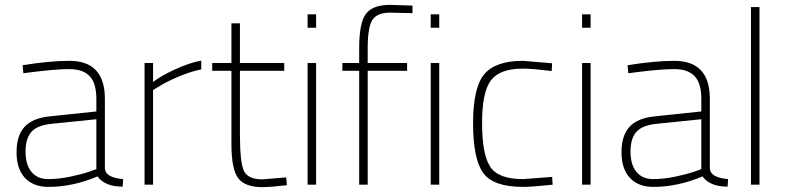

<svg xmlns="http://www.w3.org/2000/svg" viewBox="-20 -759 3226 789"><path d="M411 -353V-65Q415 -29 486 -23L484 8Q411 8 381 -34Q279 9 179 9Q117 9 82.5 -28Q48 -65 48 -133.5Q48 -202 81 -238Q114 -274 186 -281L376 -301V-353Q376 -417 348.5 -446Q321 -475 265 -475Q208 -475 107 -462L76 -458L73 -491Q185 -509 265 -509Q411 -509 411 -353ZM348 -54 376 -64V-269L190 -250Q133 -244 109 -217Q85 -190 85 -136Q85 -82 109.5 -52.5Q134 -23 178 -23Q222 -23 271 -33.5Q320 -44 348 -54Z M574 0V-500H609V-422Q639 -446 698.5 -473.5Q758 -501 807 -510V-474Q763 -465 713.5 -444Q664 -423 637 -406L609 -389V0Z M1148 -468H966V-206Q966 -91 982.5 -56.5Q999 -22 1058 -22L1156 -30L1159 2Q1093 10 1058 10Q987 10 959 -26.5Q931 -63 931 -168V-468H852V-500H931V-663H966V-500H1148Z M1244 0V-500H1279V0ZM1244 -645V-700H1279V-645Z M1491 -468V0H1456V-468H1387V-500H1456V-561Q1456 -666 1484 -702.5Q1512 -739 1583 -739L1675 -736V-705Q1611 -707 1583 -707Q1530 -707 1510.5 -677.5Q1491 -648 1491 -560V-500H1653V-468Z M1750 0V-500H1785V0ZM1750 -645V-700H1785V-645Z M2129 -477Q2034 -477 1997.5 -429Q1961 -381 1961 -253.5Q1961 -126 1994 -74.5Q2027 -23 2129 -23L2249 -32L2251 0Q2167 9 2129 9Q2007 9 1965.5 -48.5Q1924 -106 1924 -252.5Q1924 -399 1970 -454Q2016 -509 2129 -509L2249 -499L2247 -467Q2167 -477 2129 -477Z M2372 0V-500H2407V0ZM2372 -645V-700H2407V-645Z M2897 -353V-65Q2901 -29 2972 -23L2970 8Q2897 8 2867 -34Q2765 9 2665 9Q2603 9 2568.5 -28Q2534 -65 2534 -133.5Q2534 -202 2567 -238Q2600 -274 2672 -281L2862 -301V-353Q2862 -417 2834.5 -446Q2807 -475 2751 -475Q2694 -475 2593 -462L2562 -458L2559 -491Q2671 -509 2751 -509Q2897 -509 2897 -353ZM2834 -54 2862 -64V-269L2676 -250Q2619 -244 2595 -217Q2571 -190 2571 -136Q2571 -82 2595.5 -52.5Q2620 -23 2664 -23Q2708 -23 2757 -33.5Q2806 -44 2834 -54Z M3066 0V-730H3101V0Z"/></svg>

Font: Titillium Web ExtraLight
Style: Regular
Weight: 275
Version: Version 1.002;PS 57.000;hotconv 1.0.70;makeotf.lib2.5.55311